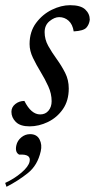

<svg xmlns="http://www.w3.org/2000/svg" viewBox="-41 -470 366 740"><path d="M224 -129Q224 -82 201.5 -49.5Q179 -17 144 0Q109 17 73 17Q37 17 20 0Q3 -17 3 -39Q3 -57 18 -69Q33 -81 53 -81Q79 -29 114 -29Q134 -29 146 -43.5Q158 -58 158 -80Q158 -109 145 -137.5Q132 -166 115.5 -193Q99 -220 86 -247Q73 -274 73 -300Q73 -348 98 -381.5Q123 -415 159 -432.5Q195 -450 229 -450Q270 -450 287.5 -433.5Q305 -417 305 -394Q303 -376 292 -363.5Q281 -351 243 -349Q239 -376 223.5 -390Q208 -404 187 -404Q169 -404 150 -388.5Q131 -373 131 -346Q131 -318 145 -293Q159 -268 177.5 -242.5Q196 -217 210 -189.5Q224 -162 224 -129ZM-21 235Q14 219 41.5 195.5Q69 172 73 153Q80 123 33 126Q16 117 22 90Q26 72 41 59.5Q56 47 75 47Q101 47 111.5 67.5Q122 88 116 113Q104 167 66.5 197Q29 227 -16 250Z"/></svg>

Font: Sedan
Style: Italic
Weight: 400
Italic angle: -13.8°
Designer: Sebastian Salazar
Foundry: Sebastian Salazar
Version: Version 1.100; ttfautohint (v1.8.4.7-5d5b)